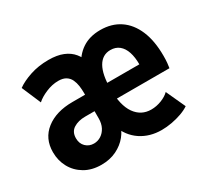

<svg xmlns="http://www.w3.org/2000/svg" viewBox="-115 -715 965 897"><g transform="rotate(-30 367.5 -267.0)"><path d="M200.3 7.8Q148.7 7.8 110.9 -14.4Q73.1 -36.6 52.6 -73.8Q32.2 -111.1 32.2 -156.3Q32.2 -230.2 86.2 -272.2Q140.2 -314.3 228.6 -314.3H318.7V-225.5H246Q208.5 -225.5 183.2 -209.6Q157.8 -193.7 157.8 -158.9Q157.8 -130.5 175.5 -113.1Q193.3 -95.8 219.1 -95.8Q240 -95.8 257.6 -107Q275.2 -118.2 285.9 -138.6Q296.5 -159 296.5 -187.2V-323.8Q296.5 -343 293.9 -362.2Q291.2 -381.3 283.6 -397.5Q276 -413.6 260.7 -423.3Q245.3 -433 219.9 -433Q186.8 -433 152.7 -418.5Q118.7 -404 100 -386.4L55.9 -489.6Q83.6 -510.1 129.1 -525.4Q174.5 -540.7 228.8 -540.7Q275.3 -540.7 307 -527.7Q338.7 -514.8 357.9 -491.3Q377.2 -467.9 386.3 -435.7H346.2Q370.2 -487 410.5 -513.8Q450.8 -540.7 508.4 -540.7Q569.3 -540.7 613.3 -511.2Q657.2 -481.7 681.1 -425.5Q704.9 -369.3 704.9 -288.8Q704.9 -266.8 703.4 -250.9Q701.9 -234.9 699.9 -224.4H388.8L388.4 -310.5H587.2Q587.3 -348.6 578 -376.8Q568.7 -405.1 549.8 -420.6Q531 -436.1 502.9 -436.1Q459.2 -436.1 436.1 -396Q413 -355.8 413 -278.5Q413 -189.2 444.7 -144.3Q476.4 -99.4 530.6 -99.4Q558.6 -99.4 586.1 -110.1Q613.6 -120.9 629.2 -136.9L676.9 -32.9Q659.4 -20.9 633.9 -11.7Q608.3 -2.5 579.7 2.7Q551.2 7.8 525.3 7.8Q461.3 7.8 413.4 -24Q365.5 -55.8 343.1 -117L371.4 -117.5Q363.5 -84 340.6 -55.5Q317.6 -27 281.8 -9.6Q246 7.8 200.3 7.8Z"/></g></svg>

Font: Reddit Sans Condensed
Style: Regular
Weight: 400
Designer: Stephen Hutchings
Foundry: Reddit
Version: Version 1.014